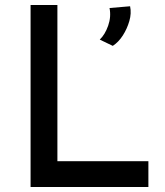

<svg xmlns="http://www.w3.org/2000/svg" viewBox="-20 -746 660 766"><path d="M102 -726H209V-103H572V0H102ZM430 -563 378 -588Q399 -608 411.5 -643.5Q424 -679 417 -714L499 -721Q505 -693 496 -662Q487 -631 470 -604.5Q453 -578 430 -563Z"/></svg>

Font: Josefin Sans Thin Medium
Style: Regular
Weight: 500
Version: Version 2.000